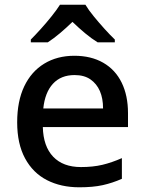

<svg xmlns="http://www.w3.org/2000/svg" viewBox="-20 -786 614 816"><path d="M296 -549Q367 -549 418.5 -519.5Q470 -490 497 -435Q524 -380 524 -305V-246H162Q164 -164 206 -120Q248 -76 324 -76Q375 -76 415 -85.5Q455 -95 498 -114V-26Q457 -8 416 1Q375 10 317 10Q239 10 179.5 -20.5Q120 -51 86.5 -113Q53 -175 53 -266Q53 -356 83 -419Q113 -482 168 -515.5Q223 -549 296 -549ZM297 -467Q239 -467 205 -430Q171 -393 164 -325H418Q418 -368 404.5 -399Q391 -430 364.5 -448.5Q338 -467 297 -467ZM343 -766Q356 -744 378.5 -716.5Q401 -689 425 -662.5Q449 -636 468 -618V-606H395Q369 -622 342 -644.5Q315 -667 288 -693Q261 -667 235 -645Q209 -623 183 -606H111V-618Q130 -637 153.5 -663Q177 -689 199 -716.5Q221 -744 235 -766Z"/></svg>

Font: Noto Sans Khmer Medium
Style: Regular
Weight: 500
Version: Version 2.003